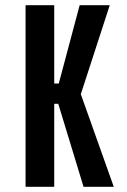

<svg xmlns="http://www.w3.org/2000/svg" viewBox="-20 -720 490 740"><path d="M302 0 204.5 -320H189V0H78.5V-700H189V-398H206.5L287 -700H403L291.5 -357L418.5 0Z"/></svg>

Font: League Mono Condensed Medium
Style: Regular
Weight: 500
Width: 1
Designer: Tyler Finck
Foundry: The League of Moveable Type / Tyler Finck
Version: Version 2.210